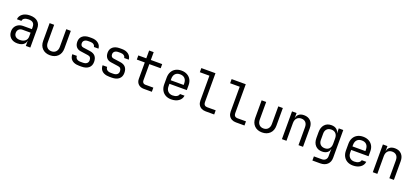

<svg xmlns="http://www.w3.org/2000/svg" viewBox="54 -2062 7692 3574"><g transform="rotate(20 3900.0 -275.0)"><path d="M252 10Q167 10 117 -37.5Q67 -85 67 -162Q67 -213 90 -251Q113 -289 154 -310.5Q195 -332 248 -332H418V-375Q418 -429 389 -455.5Q360 -482 301 -482Q249 -482 217 -463Q185 -444 183 -410H93Q98 -475 153.5 -517.5Q209 -560 301 -560Q401 -560 454.5 -512Q508 -464 508 -378V0H419V-100H404L418 -120Q418 -80 398 -51Q378 -22 341 -6Q304 10 252 10ZM274 -66Q340 -66 379 -98Q418 -130 418 -185V-262H258Q214 -262 186.5 -235.5Q159 -209 159 -165Q159 -119 189.5 -92.5Q220 -66 274 -66Z M899 10Q804 10 747 -46.5Q690 -103 690 -200V-550H780V-200Q780 -140 812 -104.5Q844 -69 899 -69Q955 -69 987.5 -104.5Q1020 -140 1020 -200V-550H1110V-200Q1110 -103 1052 -46.5Q994 10 899 10Z M1478 8Q1417 8 1373.5 -10.5Q1330 -29 1307.5 -64.5Q1285 -100 1285 -151H1375Q1375 -113 1402 -91.5Q1429 -70 1478 -70H1522Q1572 -70 1599.5 -92Q1627 -114 1627 -154Q1627 -190 1611 -210Q1595 -230 1562 -234L1410 -256Q1354 -264 1323 -302.5Q1292 -341 1292 -404Q1292 -476 1341.5 -517Q1391 -558 1478 -558H1522Q1602 -558 1652.5 -518.5Q1703 -479 1707 -415H1616Q1614 -444 1588.5 -463Q1563 -482 1522 -482H1478Q1432 -482 1406 -461Q1380 -440 1380 -404Q1380 -376 1393.5 -359Q1407 -342 1433 -338L1575 -318Q1645 -308 1680 -267Q1715 -226 1715 -154Q1715 -77 1664.5 -34.5Q1614 8 1522 8Z M2078 8Q2017 8 1973.5 -10.5Q1930 -29 1907.5 -64.5Q1885 -100 1885 -151H1975Q1975 -113 2002 -91.5Q2029 -70 2078 -70H2122Q2172 -70 2199.5 -92Q2227 -114 2227 -154Q2227 -190 2211 -210Q2195 -230 2162 -234L2010 -256Q1954 -264 1923 -302.5Q1892 -341 1892 -404Q1892 -476 1941.5 -517Q1991 -558 2078 -558H2122Q2202 -558 2252.5 -518.5Q2303 -479 2307 -415H2216Q2214 -444 2188.5 -463Q2163 -482 2122 -482H2078Q2032 -482 2006 -461Q1980 -440 1980 -404Q1980 -376 1993.5 -359Q2007 -342 2033 -338L2175 -318Q2245 -308 2280 -267Q2315 -226 2315 -154Q2315 -77 2264.5 -34.5Q2214 8 2122 8Z M2755 0Q2687 0 2646 -39.5Q2605 -79 2605 -145V-468H2447V-550H2605V-705H2695V-550H2920V-468H2695V-145Q2695 -117 2711.5 -99.5Q2728 -82 2755 -82H2915V0Z M3300 10Q3235 10 3186.5 -16.5Q3138 -43 3111 -92.5Q3084 -142 3084 -210V-340Q3084 -409 3111 -458Q3138 -507 3186.5 -533.5Q3235 -560 3300 -560Q3365 -560 3413.5 -534Q3462 -508 3489 -461Q3516 -414 3516 -350V-252H3172V-200Q3172 -139 3207 -103.5Q3242 -68 3300 -68Q3350 -68 3382.5 -87.5Q3415 -107 3422 -140H3512Q3503 -71 3445 -30.5Q3387 10 3300 10ZM3428 -313V-350Q3428 -415 3394.5 -450.5Q3361 -486 3300 -486Q3239 -486 3205.5 -450.5Q3172 -415 3172 -350V-322H3435Z M3980 0Q3932 0 3896 -19Q3860 -38 3840 -73Q3820 -108 3820 -155V-648H3630V-730H3910V-155Q3910 -121 3929 -101.5Q3948 -82 3980 -82H4150V0Z M4580 0Q4532 0 4496 -19Q4460 -38 4440 -73Q4420 -108 4420 -155V-648H4230V-730H4510V-155Q4510 -121 4529 -101.5Q4548 -82 4580 -82H4750V0Z M5099 10Q5004 10 4947 -46.5Q4890 -103 4890 -200V-550H4980V-200Q4980 -140 5012 -104.5Q5044 -69 5099 -69Q5155 -69 5187.5 -104.5Q5220 -140 5220 -200V-550H5310V-200Q5310 -103 5252 -46.5Q5194 10 5099 10Z M5492 0V-550H5582V-445H5601L5582 -424Q5582 -489 5621 -524.5Q5660 -560 5729 -560Q5812 -560 5861 -509Q5910 -458 5910 -370V0H5820V-354Q5820 -417 5788.5 -450.5Q5757 -484 5703 -484Q5647 -484 5614.5 -449Q5582 -414 5582 -350V0Z M6161 180V98H6316Q6363 98 6390 71.5Q6417 45 6417 0V-50L6419 -140H6401L6418 -165Q6418 -105 6378 -71.5Q6338 -38 6271 -38Q6186 -38 6137 -92Q6088 -146 6088 -240V-356Q6088 -450 6137 -505Q6186 -560 6271 -560Q6338 -560 6378 -525Q6418 -490 6418 -430L6401 -455H6418V-550H6507V0Q6507 83 6455.5 131.5Q6404 180 6315 180ZM6298 -113Q6354 -113 6386 -148Q6418 -183 6418 -245V-350Q6418 -412 6386 -447Q6354 -482 6298 -482Q6241 -482 6209.5 -449Q6178 -416 6178 -360V-235Q6178 -179 6209.5 -146Q6241 -113 6298 -113Z M6900 10Q6835 10 6786.5 -16.5Q6738 -43 6711 -92.5Q6684 -142 6684 -210V-340Q6684 -409 6711 -458Q6738 -507 6786.5 -533.5Q6835 -560 6900 -560Q6965 -560 7013.5 -534Q7062 -508 7089 -461Q7116 -414 7116 -350V-252H6772V-200Q6772 -139 6807 -103.5Q6842 -68 6900 -68Q6950 -68 6982.5 -87.5Q7015 -107 7022 -140H7112Q7103 -71 7045 -30.5Q6987 10 6900 10ZM7028 -313V-350Q7028 -415 6994.5 -450.5Q6961 -486 6900 -486Q6839 -486 6805.5 -450.5Q6772 -415 6772 -350V-322H7035Z M7292 0V-550H7382V-445H7401L7382 -424Q7382 -489 7421 -524.5Q7460 -560 7529 -560Q7612 -560 7661 -509Q7710 -458 7710 -370V0H7620V-354Q7620 -417 7588.5 -450.5Q7557 -484 7503 -484Q7447 -484 7414.5 -449Q7382 -414 7382 -350V0Z"/></g></svg>

Font: JetBrains Mono
Style: Regular
Weight: 400
Monospace: yes
Designer: Philipp Nurullin, Konstantin Bulenkov
Foundry: JetBrains
Version: Version 2.305